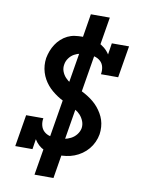

<svg xmlns="http://www.w3.org/2000/svg" viewBox="-100 -906 800 1076"><g transform="rotate(10 300.0 -368.0)"><path d="M284 -29Q284 -29 284 -29Q284 -29 284 -29Q263 -29 242 -32Q221 -35 203 -43Q185 -51 170.5 -64.5Q156 -78 146 -95L137 -37H39L69 -218H167Q163 -197 168 -177Q173 -157 187 -144Q201 -131 221 -126Q241 -121 262 -121Q282 -121 301.5 -124.5Q321 -128 339.5 -137.5Q358 -147 371 -163.5Q384 -180 388 -200Q391 -221 383.5 -240Q376 -259 363 -273.5Q350 -288 332.5 -297.5Q315 -307 297 -315.5Q279 -324 261 -332.5Q243 -341 226.5 -352Q210 -363 195 -375.5Q180 -388 167.5 -403Q155 -418 145.5 -435Q136 -452 130 -471.5Q124 -491 122.5 -511.5Q121 -532 124 -553Q128 -574 135.5 -594Q143 -614 155 -632.5Q167 -651 183.5 -666Q200 -681 219.5 -690.5Q239 -700 260 -703Q281 -706 301 -706Q325 -706 349 -702.5Q373 -699 394 -690Q415 -681 432.5 -666.5Q450 -652 462 -633L472 -698H570L540 -517H442Q446 -538 441.5 -558Q437 -578 422.5 -591Q408 -604 388 -609Q368 -614 347 -614Q329 -614 310 -610.5Q291 -607 274 -597.5Q257 -588 245 -571.5Q233 -555 230 -536Q226 -515 233 -496Q240 -477 253.5 -462.5Q267 -448 284 -438Q301 -428 319 -420Q337 -412 355 -403Q373 -394 389.5 -383.5Q406 -373 421 -360.5Q436 -348 448.5 -333Q461 -318 471 -301Q481 -284 487 -265.5Q493 -247 494.5 -226Q496 -205 493 -184Q489 -161 479 -139Q469 -117 453.5 -98.5Q438 -80 418 -66Q398 -52 375.5 -43.5Q353 -35 330 -32Q307 -29 284 -29ZM173 102 205 -90 216 -89 309 -652H352L299 -660L328 -838H436L404 -645L393 -646L300 -83H257L310 -75L281 102Z"/></g></svg>

Font: Iosevka Curly Slab SmBdExObl
Style: Regular
Weight: 600
Width: 7
Italic angle: -9°
Monospace: yes
Designer: Belleve Invis
Foundry: Belleve Invis
Version: Version 11.1.0; ttfautohint (v1.8.3)